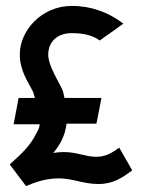

<svg xmlns="http://www.w3.org/2000/svg" viewBox="-20 -610 480 649"><path d="M13 -54 68 19C103 4 137 -7 179 -7C227 -7 261 12 313 12C363 12 394 -10 427 -34L383 -111C360 -94 337 -80 306 -80C268 -80 241 -96 196 -96C183 -96 172 -95 160 -93C182 -119 200 -150 205 -192H306L323 -279H198C196 -287 194 -296 192 -305L191 -306C181 -330 143 -387 143 -425C143 -469 174 -498 222 -498C264 -498 295 -490 317 -473L397 -530L386 -538C345 -567 290 -590 223 -590C119 -590 47 -505 47 -427C47 -370 74 -336 92 -299C94 -293 96 -286 98 -279H43L26 -190H114C113 -174 107 -168 100 -154C82 -118 53 -90 19 -60Z"/></svg>

Font: Charger Sport
Style: Bd
Weight: 700
Designer: Jasper
Foundry: Cannot Into Space Fonts
Version: Version 1.1